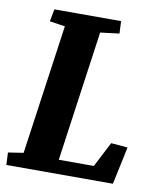

<svg xmlns="http://www.w3.org/2000/svg" viewBox="-80 -723 660 785"><g transform="rotate(10 250.5 -330.5)"><path d="M441.9 0H-0.5L-2.9 -51.3L60.5 -61L136.7 -599.6L72.8 -609.4L82.5 -660.6H359.4L361.8 -609.4L283.2 -599.6L207 -58.1H352.5L406.2 -162.1L475.1 -156.2Z"/></g></svg>

Font: NoticiaText-BoldItalic
Style: Bold Italic
Weight: 700
Italic angle: -8°
Designer: JM Sole
Foundry: JM Sole
Version: Version 1.003